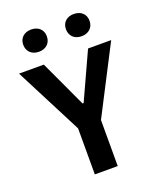

<svg xmlns="http://www.w3.org/2000/svg" viewBox="-170 -1059 961 1162"><g transform="rotate(-20 310.0 -478.0)"><path d="M383.5 0V-296.5L607 -730H458L320 -429H313L173 -730H13.5L236 -296.5V0ZM173 -813C218.5 -813 249 -841 249 -885C249 -928.5 218.5 -956 173 -956C128 -956 97 -928.5 97 -885C97 -841 128 -813 173 -813ZM447.5 -813C493 -813 524 -841 524 -885C524 -928.5 493 -956 447.5 -956C402.5 -956 372 -928.5 372 -885C372 -841 402.5 -813 447.5 -813Z"/></g></svg>

Font: Monaspace Neon
Style: Bold
Weight: 700
Designer: Riley Cran & the Lettermatic Team
Foundry: Lettermatic
Version: Version 1.200 (Monaspace Neon)